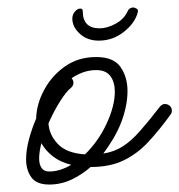

<svg xmlns="http://www.w3.org/2000/svg" viewBox="-20 -478 481 515"><path d="M112 17Q78 17 64 -2.5Q50 -22 50 -51Q50 -75 57.5 -103.5Q65 -132 77 -160Q78 -199 98.5 -237Q119 -275 154.5 -300Q190 -325 238 -325Q285 -325 303.5 -298Q322 -271 322 -234Q322 -212 317 -189.5Q312 -167 304 -147Q296 -127 284 -106.5Q272 -86 257 -66Q287 -71 309.5 -85.5Q332 -100 355 -126Q378 -152 409 -192Q415 -199 422 -199Q430 -199 435.5 -194Q441 -189 441 -181Q441 -175 437 -170Q408 -130 378.5 -98Q349 -66 312 -48Q275 -30 223 -30Q199 -9 171 4Q143 17 112 17ZM170 -242Q158 -233 141 -206Q124 -179 110 -147Q112 -116 135.5 -91.5Q159 -67 208 -64Q244 -99 266 -146.5Q288 -194 288 -232Q288 -258 276 -274Q264 -290 238 -290Q220 -290 203 -284Q186 -278 172 -268Q177 -263 177 -256Q177 -248 170 -242ZM85 -53Q85 -37 91.5 -27.5Q98 -18 112 -18Q141 -18 171 -36Q142 -43 122 -58.5Q102 -74 91 -94Q85 -70 85 -53ZM245 -369Q214 -369 194 -387.5Q174 -406 174 -428Q174 -439 181 -447Q188 -455 195 -455Q202 -455 202 -448Q202 -402 247 -402Q267 -402 289.5 -414Q312 -426 322 -447Q325 -454 329.5 -456Q334 -458 338 -458Q340 -458 346 -455Q352 -452 349 -443Q341 -415 311.5 -392Q282 -369 245 -369Z"/></svg>

Font: Meow Script
Style: Regular
Weight: 400
Designer: Robert E. Leuschke
Foundry: Robert E. Leuschke
Version: Version 1.010; ttfautohint (v1.8.3)